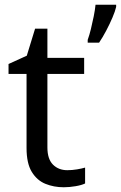

<svg xmlns="http://www.w3.org/2000/svg" viewBox="-20 -780 510 810"><path d="M264 -62Q284 -62 305 -65.5Q326 -69 339 -73V-6Q325 1 299 5.5Q273 10 249 10Q207 10 171.5 -4.5Q136 -19 114 -55Q92 -91 92 -156V-468H16V-510L93 -545L128 -659H180V-536H335V-468H180V-158Q180 -109 203.5 -85.5Q227 -62 264 -62ZM470 -751Q466 -733 454.5 -706Q443 -679 428 -650.5Q413 -622 398 -600H350V-612Q357 -631 363.5 -657.5Q370 -684 375.5 -711.5Q381 -739 383 -760H470Z"/></svg>

Font: Noto Sans Medefaidrin
Style: Regular
Weight: 400
Designer: Dalton Maag Ltd
Foundry: Dalton Maag Ltd
Version: Version 1.002; ttfautohint (v1.8.4.7-5d5b)